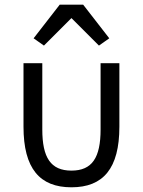

<svg xmlns="http://www.w3.org/2000/svg" viewBox="-20 -785 608 817"><path d="M334 -765H234L123 -622L167 -591L284 -708L401 -591L445 -622ZM160 -234V-516H80V-246C80 -68 149 12 284 12C419 12 488 -68 488 -246V-516H408V-234C408 -114 372 -59 284 -59C196 -59 160 -114 160 -234Z"/></svg>

Font: Braiins Sans
Style: Regular
Weight: 400
Designer: Mike Abbink, Paul van der Laan, Pieter van Rosmalen, Jiri Chlebus, Lubos Buracinsky
Foundry: Bold Monday, Sudetype
Version: Version 1.000;hotconv 1.0.109;makeotfexe 2.5.65596